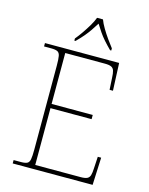

<svg xmlns="http://www.w3.org/2000/svg" viewBox="-135 -1015 855 1100"><g transform="rotate(15 292.5 -465.5)"><path d="M50 0V-20H93Q118 -20 130 -26Q142 -32 145.5 -51Q149 -70 149 -108V-606Q149 -645 145.5 -663.5Q142 -682 130 -688Q118 -694 93 -694H50V-714H490L497 -551H477L473 -620Q472 -648 467.5 -662.5Q463 -677 450.5 -683Q438 -689 412 -689H177V-387H421V-362H177V-25H446Q472 -25 484.5 -31Q497 -37 501.5 -52Q506 -67 507 -94L511 -163H531L524 0ZM209 -784Q225 -803 243 -829Q261 -855 277 -882Q293 -909 301 -931H336Q344 -909 360 -882Q376 -855 394.5 -829Q413 -803 428 -784V-771H421Q396 -796 378.5 -816Q361 -836 347 -856.5Q333 -877 318 -901Q303 -877 289 -856.5Q275 -836 258 -816Q241 -796 216 -771H209Z"/></g></svg>

Font: Noto Serif Hebrew Thin
Style: Regular
Weight: 250
Version: Version 2.003